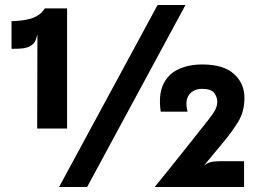

<svg xmlns="http://www.w3.org/2000/svg" viewBox="-20 -747 1028 767"><path d="M128.5 -233.5 129.5 -610Q126.5 -597.5 121.5 -584.5Q116.5 -571.5 99 -562Q86 -555.5 71.5 -553.8Q57 -552 26 -552V-662.5Q42 -662.5 62 -664.8Q82 -667 100.5 -672Q117.5 -676.5 133 -686.5Q148.5 -696.5 159 -713.5H248V-233.5ZM216 0 609.5 -727H721L328 0ZM598 0Q607 -11 627 -35.8Q647 -60.5 671.5 -91Q696 -121.5 719 -150.5Q742 -179.5 757 -198.5Q791 -241.5 811 -266.5Q831 -291.5 839.5 -307.8Q848 -324 848 -340.5Q848 -359 835.8 -375.5Q823.5 -392 787 -392Q753.5 -392 735.5 -368.5Q717.5 -345 729.5 -301H622Q612.5 -368 632 -409.5Q651.5 -451 692.5 -470.2Q733.5 -489.5 788 -489.5Q873 -489.5 914.8 -451.5Q956.5 -413.5 956.5 -356Q956.5 -300 930.2 -258.5Q904 -217 877 -184.5Q850.5 -152 832.2 -130.8Q814 -109.5 794 -84.5Q806 -95 820.2 -99Q834.5 -103 859.5 -103H955V0Z"/></svg>

Font: Spline Sans SemiBold
Style: Regular
Weight: 600
Designer: Eben Sorkin, Mirko Velimirovic
Foundry: Sorkin Type
Version: Version 1.000; ttfautohint (v1.8.3)